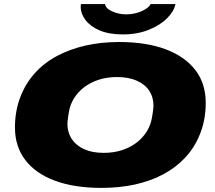

<svg xmlns="http://www.w3.org/2000/svg" viewBox="-20 -905 1048 937"><path d="M476 12Q343 12 248.5 -23Q154 -58 103.5 -124Q53 -190 53 -283Q53 -362 78.5 -429.5Q104 -497 150 -548Q195 -598 257.5 -631.5Q320 -665 396.5 -682.5Q473 -700 561 -700Q694 -700 788.5 -664.5Q883 -629 933.5 -563Q984 -497 984 -403Q984 -323 957.5 -254.5Q931 -186 883 -135Q838 -87 776 -54Q714 -21 638 -4.5Q562 12 476 12ZM486 -159Q533 -159 573 -171.5Q613 -184 644.5 -207.5Q676 -231 696 -263Q716 -295 722 -333Q724 -346 725.5 -355Q727 -364 727.5 -370Q728 -376 728.5 -380.5Q729 -385 729 -389Q729 -431 708 -462.5Q687 -494 647 -511.5Q607 -529 551 -529Q504 -529 464 -516.5Q424 -504 393 -481Q362 -458 342 -426.5Q322 -395 316 -357Q314 -344 312.5 -335Q311 -326 310.5 -319.5Q310 -313 309.5 -309Q309 -305 309 -301Q309 -259 330 -227Q351 -195 390.5 -177Q430 -159 486 -159ZM579 -737Q512 -737 466.5 -756.5Q421 -776 397.5 -807Q374 -838 374 -870Q374 -874 374 -877.5Q374 -881 375 -885H493Q493 -880 495.5 -875.5Q498 -871 502 -866Q511 -857 526 -850Q541 -843 559 -839Q577 -835 594 -835Q625 -835 651 -843Q677 -851 694 -863Q711 -875 715 -885H836Q830 -851 796 -816.5Q762 -782 706 -759.5Q650 -737 579 -737Z"/></svg>

Font: Archivo Expanded Black
Style: Italic
Weight: 900
Width: 7
Italic angle: -10°
Designer: Hector Gatti
Foundry: Omnibus-Type
Version: Version 2.001